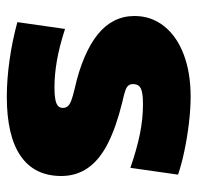

<svg xmlns="http://www.w3.org/2000/svg" viewBox="-28 -542 580 564"><g transform="rotate(-90 262.0 -260.0)"><path d="M260 10Q225 10 182.5 5Q140 0 100 -8.5Q60 -17 31 -27L51 -167Q106 -148 150.5 -139Q195 -130 238 -130Q272 -130 284.5 -136.5Q297 -143 297 -159Q297 -167 293 -172.5Q289 -178 277.5 -182Q266 -186 243 -191Q170 -209 122 -233.5Q74 -258 50.5 -292Q27 -326 27 -370Q27 -449 86 -489.5Q145 -530 260 -530Q310 -530 367 -522Q424 -514 479 -499L459 -359Q406 -376 365 -383Q324 -390 287 -390Q255 -390 241 -384.5Q227 -379 227 -365Q227 -357 232 -351Q237 -345 249 -340.5Q261 -336 282 -331Q336 -319 376.5 -301.5Q417 -284 443.5 -262.5Q470 -241 483.5 -214Q497 -187 497 -155Q497 -106 467.5 -68.5Q438 -31 384.5 -10.5Q331 10 260 10Z"/></g></svg>

Font: M PLUS 1 Black
Style: Regular
Weight: 900
Designer: Coji Morishita
Foundry: UNDERFOREST DESIGN
Version: Version 1.001